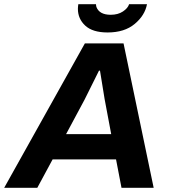

<svg xmlns="http://www.w3.org/2000/svg" viewBox="-59 -892 803 912"><path d="M452.1 -737.8Q380.9 -737.8 345.9 -770.3Q311 -802.7 311 -850.1Q311 -858.4 313 -872.1H397Q397 -866.7 398.9 -858.9Q413.1 -821.8 466.8 -821.8Q501.5 -821.8 525.1 -837.6Q548.8 -853.5 554.2 -872.1H639.2Q629.4 -818.8 580.8 -778.3Q532.2 -737.8 452.1 -737.8ZM-39.1 0 344.2 -686H527.8L670.9 0H518.1L492.2 -134.8H190.9L118.2 0ZM254.9 -254.9H469.2L438 -420.9Q417.5 -545.4 416 -556.2H411.1Q406.2 -545.9 342.8 -418.9Z"/></svg>

Font: Archivo
Style: Bold Italic
Weight: 700
Italic angle: -10°
Designer: Hector Gatti
Foundry: Omnibus-Type
Version: Version 2.001